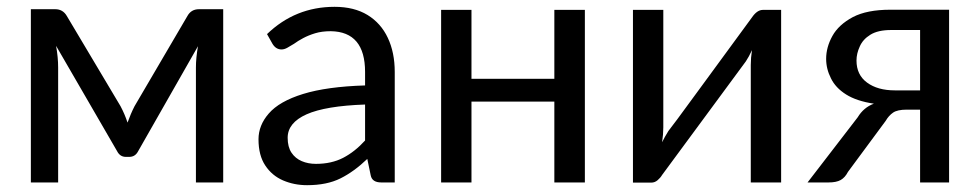

<svg xmlns="http://www.w3.org/2000/svg" viewBox="-20 -535 2874 563"><path d="M634.5 0H554.5V-337Q554.5 -365 560.5 -399.5L385 -91.5Q376.5 -75 359 -75H349Q332 -75 323.5 -91.5L144.5 -400.5Q150.5 -366.5 150.5 -337V0H70.5V-508H142Q164.5 -508 176 -488L333.5 -223.5Q345.5 -201 354 -175.5Q363 -201 374.5 -223.5L529.5 -488Q540.5 -508 563.5 -508H634.5Z M880.5 8Q842.5 8 810 -6Q777.5 -20 757.8 -49.8Q738 -79.5 738 -126.5Q738 -167.5 768 -202Q799 -238 868.8 -259.5Q938.5 -281 1050.5 -284.5V-324Q1050.5 -442 950 -443.5Q924 -443.5 904.2 -437.5Q884.5 -431.5 869 -423.2Q853.5 -415 842 -406.5Q831 -399.5 822.2 -394.8Q813.5 -390 805.5 -390Q789 -390 779 -406.5L763 -435Q846 -515 961 -515Q1018.5 -515 1057.8 -491Q1097 -467 1117.2 -424Q1137.5 -381 1137.5 -324V0H1098Q1071 0 1067 -21L1057 -69Q1018.5 -32 978.5 -12Q938.5 8 880.5 8ZM906.5 -54.5Q952 -54.5 986.2 -72.2Q1020.5 -90 1050.5 -123V-228.5Q934.5 -224.5 879 -199.8Q823.5 -175 823.5 -131Q823.5 -104 834.8 -87.2Q846 -70.5 864.8 -62.5Q883.5 -54.5 906.5 -54.5Z M1695 0H1605.5V-237H1362.5V0H1273.5V-506H1362.5V-304H1605.5V-506H1695Z M1889.5 0.5H1836V-506H1925V-161.5Q1925 -141.5 1921.5 -118Q1928.5 -132.5 1940 -151Q1949 -161.5 2026 -267Q2082 -344 2185 -484Q2200 -506 2217 -506H2270.5V0H2181.5V-344.5Q2181.5 -365 2185 -388Q2176 -368.5 2167 -355Q2158.5 -343 2088.5 -248.5Q2018.5 -154 1921.5 -22Q1916.5 -13.5 1908.2 -6.5Q1900 0.5 1889.5 0.5Z M2763 0H2678V-213.5H2639Q2611.5 -213.5 2598.8 -204.8Q2586 -196 2577 -180.5L2466.5 -31Q2458 -14.5 2445.2 -7.2Q2432.5 0 2409.5 0H2348L2495 -191Q2512.5 -220 2542.5 -231Q2492 -238.5 2461 -258Q2430 -277.5 2416.5 -305.5Q2402.5 -333 2402.5 -362.5Q2402.5 -396.5 2420.8 -429.5Q2439 -462.5 2481 -485Q2522.5 -506.5 2590.5 -506.5H2763ZM2678 -270V-447H2593Q2554.5 -447 2532.2 -433.2Q2510 -419.5 2501 -398.5Q2491.5 -378 2491.5 -357.5Q2491.5 -315.5 2522.5 -292.8Q2553.5 -270 2604 -270Z"/></svg>

Font: Verano Sans
Style: Regular
Weight: 400
Designer: Lukasz Dziedzic with Adam Twardoch and Botio Nikoltchev
Foundry: tyPoland Lukasz Dziedzic
Version: Version 3.001;December 28, 2019;FontCreator 12.0.0.2547 64-b